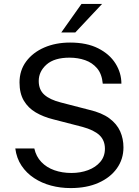

<svg xmlns="http://www.w3.org/2000/svg" viewBox="-20 -949 710 979"><path d="M340.5 10Q287.5 10 240 -2.8Q192.5 -15.5 153.8 -41Q115 -66.5 89.8 -104.2Q64.5 -142 58 -192H155Q164 -151 190.8 -123Q217.5 -95 257.2 -81Q297 -67 344.5 -67Q390.5 -67 429.2 -81.5Q468 -96 491.5 -123.8Q515 -151.5 515 -190.5Q515 -233.5 487 -259.8Q459 -286 400.5 -302L251.5 -340.5Q201 -353 162.2 -375.8Q123.5 -398.5 101.5 -435.8Q79.5 -473 79.5 -528.5Q79.5 -590 113.5 -635.8Q147.5 -681.5 205.8 -706.8Q264 -732 337.5 -732Q422.5 -732 480.8 -702.5Q539 -673 569 -625Q599 -577 599 -522.5H504Q499.5 -572 475 -600.8Q450.5 -629.5 414 -642.2Q377.5 -655 334.5 -655Q257 -655 217.2 -619.8Q177.5 -584.5 177.5 -536Q177.5 -491.5 206 -466Q234.5 -440.5 290 -426.5L435 -389Q499.5 -374 537.8 -345.5Q576 -317 592.8 -279.2Q609.5 -241.5 609.5 -197.5Q609.5 -137.5 576 -90.5Q542.5 -43.5 482.2 -16.8Q422 10 340.5 10ZM292.5 -783.5 395.5 -929H500.5L364 -783.5Z"/></svg>

Font: Public Sans Thin
Style: Regular
Weight: 400
Version: Version 2.001